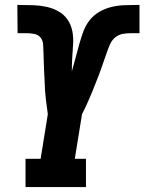

<svg xmlns="http://www.w3.org/2000/svg" viewBox="-20 -755 583 775"><path d="M83 0V-114H144L173 -294Q171 -309 169 -324.5Q167 -340 165 -355.5Q163 -371 162 -386.5Q161 -402 160.5 -418Q160 -434 159 -449.5Q158 -465 157.5 -481Q157 -497 156.5 -512.5Q156 -528 155.5 -544Q155 -560 154 -576Q153 -592 143.5 -603.5Q134 -615 118.5 -618Q103 -621 87 -621H51L50 -735H59Q87 -735 114.5 -734Q142 -733 167.5 -727.5Q193 -722 215.5 -709.5Q238 -697 252.5 -676Q267 -655 272 -629Q277 -603 275 -575.5Q273 -548 271.5 -521Q270 -494 270 -467Q277 -494 285 -521.5Q293 -549 300 -577Q307 -602 316 -627Q325 -652 341.5 -673Q358 -694 381.5 -707.5Q405 -721 430.5 -727Q456 -733 481 -734Q506 -735 531 -735H543V-621H507Q491 -621 474.5 -618Q458 -615 444.5 -603.5Q431 -592 424 -576Q417 -560 411.5 -544Q406 -528 400.5 -512.5Q395 -497 389.5 -481Q384 -465 378 -449.5Q372 -434 365.5 -418Q359 -402 353 -386.5Q347 -371 340 -355.5Q333 -340 326 -324.5Q319 -309 311 -294L282 -114H327V0Z"/></svg>

Font: Iosevka Curly Slab Heavy
Style: Italic
Weight: 900
Italic angle: -9°
Monospace: yes
Designer: Belleve Invis
Foundry: Belleve Invis
Version: Version 22.1.2; ttfautohint (v1.8.4)